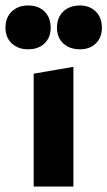

<svg xmlns="http://www.w3.org/2000/svg" viewBox="-54 -681 392 701"><path d="M69 -412 214 -437V0H69ZM-34 -580Q-34 -617 -11 -639Q12 -661 49 -661Q86 -661 108.5 -639Q131 -617 131 -580Q131 -544 108.5 -522.5Q86 -501 49 -501Q12 -501 -11 -522.5Q-34 -544 -34 -580ZM154 -580Q154 -617 177 -639Q200 -661 238 -661Q273 -661 295.5 -639Q318 -617 318 -580Q318 -544 296 -522.5Q274 -501 238 -501Q200 -501 177 -522.5Q154 -544 154 -580Z"/></svg>

Font: Ysabeau Ultrabold
Style: Regular
Weight: 800
Designer: Christian Thalmann (Catharsis Fonts)
Version: Version 0.003